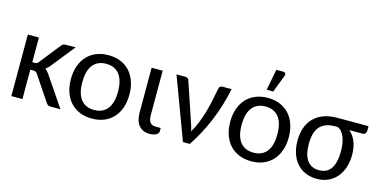

<svg xmlns="http://www.w3.org/2000/svg" viewBox="-70 -1068 2858 1439"><g transform="rotate(15 1359.0 -348.5)"><path d="M61 0ZM147 -477.5V-286.1H166.5Q175.8 -286.1 181.6 -288.6Q187.5 -291 193.8 -299.3L321.8 -460.9Q328.6 -468.8 335.7 -473.1Q342.8 -477.5 354.5 -477.5H432.1L281.7 -289.6Q274.9 -282.2 268.1 -276.1Q261.2 -270 253.4 -265.1Q261.7 -259.8 268.3 -252.2Q274.9 -244.6 281.7 -236.3L441.9 0H365.2Q355 0 347.2 -3.7Q339.4 -7.3 333 -16.1L201.7 -211.9Q194.8 -221.7 188.5 -224.9Q182.1 -228 169.4 -228H147V0H61V-477.5Z M459 0ZM686.5 -484.9Q738.8 -484.9 780.8 -467.5Q822.8 -450.2 852.1 -418.2Q881.3 -386.2 897.2 -340.8Q913.1 -295.4 913.1 -239.3Q913.1 -182.6 897.2 -137.2Q881.3 -91.8 852.1 -59.8Q822.8 -27.8 780.8 -10.5Q738.8 6.8 686.5 6.8Q634.3 6.8 592 -10.5Q549.8 -27.8 520.3 -59.8Q490.7 -91.8 474.9 -137.2Q459 -182.6 459 -239.3Q459 -295.4 474.9 -340.8Q490.7 -386.2 520.3 -418.2Q549.8 -450.2 592 -467.5Q634.3 -484.9 686.5 -484.9ZM686.5 -60.1Q721.2 -60.1 747.1 -72Q772.9 -84 790.3 -106.9Q807.6 -129.9 816.2 -163.1Q824.7 -196.3 824.7 -238.8Q824.7 -281.2 816.2 -314.5Q807.6 -347.7 790.3 -370.6Q772.9 -393.6 747.1 -405.8Q721.2 -418 686.5 -418Q651.4 -418 625.2 -405.8Q599.1 -393.6 581.8 -370.6Q564.5 -347.7 555.9 -314.5Q547.4 -281.2 547.4 -238.8Q547.4 -196.3 555.9 -163.1Q564.5 -129.9 581.8 -106.9Q599.1 -84 625.2 -72Q651.4 -60.1 686.5 -60.1Z M1021.5 -477.5H1107.4V-130.9Q1107.4 -95.2 1121.3 -76.9Q1135.3 -58.6 1166.5 -58.6H1204.1V-31.7Q1204.1 -22.9 1198.2 -15.9Q1192.4 -8.8 1182.6 -4.2Q1172.9 0.5 1160.2 2.9Q1147.5 5.4 1133.3 5.4Q1106 5.4 1085 -4.2Q1064 -13.7 1049.8 -31.2Q1035.6 -48.8 1028.6 -73Q1021.5 -97.2 1021.5 -126.5Z M1642.1 -477.5Q1615.2 -344.2 1564.5 -222.9Q1513.7 -101.6 1445.8 0H1392.6L1214.4 -477.5H1285.2Q1294.9 -477.5 1301.8 -472.2Q1308.6 -466.8 1311 -460L1413.6 -154.3Q1419.4 -138.7 1423.6 -123.8Q1427.7 -108.9 1431.2 -93.8Q1453.1 -130.9 1470.5 -173.8Q1487.8 -216.8 1501.2 -262.7Q1514.6 -308.6 1524.9 -356.4Q1535.2 -404.3 1543.5 -451.2Q1545.9 -465.8 1553.2 -471.7Q1560.5 -477.5 1569.8 -477.5Z M1695.3 0ZM1922.9 -484.9Q1975.1 -484.9 2017.1 -467.5Q2059.1 -450.2 2088.4 -418.2Q2117.7 -386.2 2133.5 -340.8Q2149.4 -295.4 2149.4 -239.3Q2149.4 -182.6 2133.5 -137.2Q2117.7 -91.8 2088.4 -59.8Q2059.1 -27.8 2017.1 -10.5Q1975.1 6.8 1922.9 6.8Q1870.6 6.8 1828.4 -10.5Q1786.1 -27.8 1756.6 -59.8Q1727.1 -91.8 1711.2 -137.2Q1695.3 -182.6 1695.3 -239.3Q1695.3 -295.4 1711.2 -340.8Q1727.1 -386.2 1756.6 -418.2Q1786.1 -450.2 1828.4 -467.5Q1870.6 -484.9 1922.9 -484.9ZM1922.9 -60.1Q1957.5 -60.1 1983.4 -72Q2009.3 -84 2026.6 -106.9Q2043.9 -129.9 2052.5 -163.1Q2061 -196.3 2061 -238.8Q2061 -281.2 2052.5 -314.5Q2043.9 -347.7 2026.6 -370.6Q2009.3 -393.6 1983.4 -405.8Q1957.5 -418 1922.9 -418Q1887.7 -418 1861.6 -405.8Q1835.4 -393.6 1818.1 -370.6Q1800.8 -347.7 1792.2 -314.5Q1783.7 -281.2 1783.7 -238.8Q1783.7 -196.3 1792.2 -163.1Q1800.8 -129.9 1818.1 -106.9Q1835.4 -84 1861.6 -72Q1887.7 -60.1 1922.9 -60.1ZM1897 -541 1928.2 -704.1H1981.4Q1994.1 -704.1 1999.3 -695.8Q2004.4 -687.5 1999 -673.8L1947.8 -541Z M2573.2 -409.2Q2605.5 -382.8 2623.8 -338.9Q2642.1 -294.9 2642.1 -233.9Q2642.1 -181.2 2627.4 -137Q2612.8 -92.8 2585.4 -60.8Q2558.1 -28.8 2519.3 -11Q2480.5 6.8 2431.6 6.8Q2383.8 6.8 2344.7 -9.5Q2305.7 -25.9 2277.6 -56.9Q2249.5 -87.9 2234.1 -132.6Q2218.8 -177.2 2218.8 -233.9Q2218.8 -290 2234.9 -334.7Q2251 -379.4 2282.2 -410.6Q2313.5 -441.9 2358.9 -458.5Q2404.3 -475.1 2462.4 -475.1H2705.1V-435.1Q2705.1 -426.8 2697.5 -418Q2689.9 -409.2 2676.8 -409.2ZM2554.2 -237.8Q2554.2 -268.6 2550 -296.4Q2545.9 -324.2 2537.1 -346.9Q2528.3 -369.6 2515.1 -385.7Q2502 -401.9 2483.9 -409.2H2462.4Q2420.9 -409.2 2391.6 -397.5Q2362.3 -385.7 2343.5 -363.3Q2324.7 -340.8 2315.9 -307.6Q2307.1 -274.4 2307.1 -231.9Q2307.1 -147 2338.6 -103.5Q2370.1 -60.1 2431.2 -60.1Q2493.7 -60.1 2523.9 -105.7Q2554.2 -151.4 2554.2 -237.8Z"/></g></svg>

Font: Carlito
Style: Regular
Weight: 400
Designer: Lukasz Dziedzic
Foundry: tyPoland Lukasz Dziedzic
Version: Version 1.103; Beta1; all basic design good, some composites